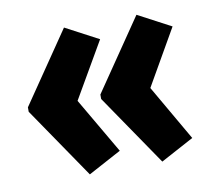

<svg xmlns="http://www.w3.org/2000/svg" viewBox="-59 -574 657 595"><g transform="rotate(-10 269.5 -277.0)"><path d="M25 -284V-270L178 -46L282 -102L180 -277L282 -453L178 -508ZM253 -284V-270L406 -46L510 -102L409 -277L510 -453L406 -508Z"/></g></svg>

Font: Noto Sans Armenian ExtraCondensed ExtraBold
Style: Regular
Weight: 800
Width: 2
Designer: Monotype Design Team
Foundry: Monotype Imaging Inc.
Version: Version 2.008